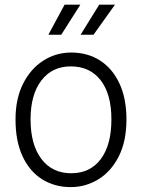

<svg xmlns="http://www.w3.org/2000/svg" viewBox="-20 -776 594 804"><path d="M276 7.5Q209 7.5 156.8 -25Q104.5 -57.5 74.8 -120.8Q45 -184 45 -276Q45 -363 76.8 -425.8Q108.5 -488.5 161.5 -522.2Q214.5 -556 278 -556Q347.5 -556 399.5 -522.2Q451.5 -488.5 480.5 -425.8Q509.5 -363 509.5 -276Q509.5 -184 477.2 -120.8Q445 -57.5 391.8 -25Q338.5 7.5 276 7.5ZM278 -50.5Q357.5 -50.5 402 -109.8Q446.5 -169 446.5 -276Q446.5 -382 401.5 -440Q356.5 -498 276 -498Q198.5 -498 153.2 -439Q108 -380 108 -276Q108 -170 153.5 -110.2Q199 -50.5 278 -50.5ZM317.5 -630.5 395.5 -756.5H461.5L371.5 -630.5ZM182.5 -630.5 250.5 -756.5H316.5L236.5 -630.5Z"/></svg>

Font: Spline Sans Light
Style: Regular
Weight: 300
Designer: Eben Sorkin, Mirko Velimirovic
Foundry: Sorkin Type
Version: Version 1.000; ttfautohint (v1.8.3)